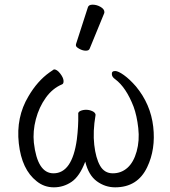

<svg xmlns="http://www.w3.org/2000/svg" viewBox="-20 -784 727 822"><path d="M356 -752Q359 -764 376.5 -764Q394 -764 410.5 -754.5Q427 -745 427 -732Q427 -729 426 -727L364 -576Q361 -567 347.5 -567Q334 -567 319.5 -575Q305 -583 305 -589.5Q305 -596 306 -597ZM125 -173Q140 -42 209 -42Q289 -42 309 -187Q316 -243 315 -294Q313 -304 324 -309Q335 -314 348.5 -314Q362 -314 374.5 -308.5Q387 -303 389 -294V-291Q377 -221 383.5 -164Q390 -107 408.5 -74.5Q427 -42 463 -42Q499 -42 525.5 -65.5Q552 -89 565 -135.5Q578 -182 572 -235.5Q566 -289 552 -327Q520 -410 473 -445Q460 -454 459 -465Q457 -480 473 -480Q486 -480 510.5 -462.5Q535 -445 562 -414Q625 -338 636 -241.5Q647 -145 610 -68Q569 18 473 18Q430 18 394.5 -8Q359 -34 345 -92Q321 -29 286.5 -5.5Q252 18 210.5 18Q169 18 137 -8Q73 -58 60.5 -170Q48 -282 102 -372Q140 -437 192 -474Q210 -487 211 -487Q224 -487 237.5 -469.5Q251 -452 252 -439Q253 -426 246 -423Q205 -406 176 -365.5Q147 -325 133.5 -273.5Q120 -222 125 -173Z"/></svg>

Font: LXGW WenKai
Style: Regular
Weight: 400
Designer: LXGW / Fontworks Inc.
Foundry: LXGW / Fontworks Inc.
Version: Version 1.520; June 14, 2025